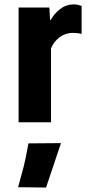

<svg xmlns="http://www.w3.org/2000/svg" viewBox="-20 -549 403 862"><path d="M63.5 0V-515.1H201.7L204.8 -459H207.5Q222.7 -487.5 250 -508.4Q277.3 -529.3 311.3 -529.3Q321.3 -529.3 331.7 -526.9Q342 -524.4 346.4 -522.5V-397Q337.9 -399.2 328.2 -400.3Q318.6 -401.4 307.1 -401.4Q273.7 -401.4 247.3 -381.6Q220.9 -361.8 209 -331.5V0ZM61.3 291.5Q76.7 236.3 86.2 199.3Q95.7 162.4 107.7 94.7L253.7 93.5L186.8 293Z"/></svg>

Font: RobotoFlex
Style: Regular
Weight: 400
Designer: Berlow after Robertson
Foundry: Google
Version: Version 2.136